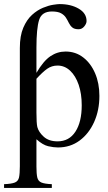

<svg xmlns="http://www.w3.org/2000/svg" viewBox="-25 -715 536 950"><path d="M466.8 -240.7Q466.8 -169.4 440.9 -111.6Q415 -53.7 368.9 -19.5Q322.8 14.6 261.7 14.6Q240.2 14.6 213.6 8.5Q187 2.4 155.3 -25.9V109.4Q155.3 144.5 159.4 162.8Q163.6 181.2 179.7 188Q195.8 194.8 231.4 196.3V214.8H-4.9V196.3Q31.7 194.8 48.3 188.2Q64.9 181.6 69.1 163.1Q73.2 144.5 73.2 107.4V-477.5Q73.2 -538.1 90.3 -577.9Q107.4 -617.7 133.5 -641.4Q159.7 -665 187.7 -676.5Q215.8 -688 238.3 -691.4Q260.7 -694.8 270 -694.8Q325.7 -694.8 364.5 -672.1Q403.3 -649.4 403.3 -610.8Q403.3 -598.1 391.8 -584.2Q380.4 -570.3 363.8 -570.3Q343.3 -570.3 332.8 -579.1Q322.3 -587.9 315.9 -601.1Q309.6 -614.3 301.3 -627.4Q293 -640.6 277.1 -649.4Q261.2 -658.2 231.9 -658.2Q181.6 -658.2 168.5 -616.2Q155.3 -574.2 155.3 -479.5V-354.5Q189.9 -413.6 224.4 -436.8Q258.8 -460 299.3 -460Q349.1 -460 386.7 -430.9Q424.3 -401.9 445.6 -352.3Q466.8 -302.7 466.8 -240.7ZM379.4 -194.3Q379.4 -251 364.3 -295.4Q349.1 -339.8 322 -365.2Q294.9 -390.6 259.8 -390.6Q231 -390.6 208.3 -374.5Q185.5 -358.4 155.3 -325.2V-157.7Q155.3 -105.5 159.7 -86.4Q166.5 -61 191.7 -38.3Q216.8 -15.6 259.8 -15.6Q316.9 -15.6 348.1 -63.5Q379.4 -111.3 379.4 -194.3Z"/></svg>

Font: BabelStone Roman
Style: Regular
Weight: 400
Designer: Walt Agee, Victor Gaultney, Peter Martin, Debbi Hosken, Becca Hirsbrunner (SIL); Andrew West (BabelStone)
Foundry: BabelStone
Version: Version 16.000